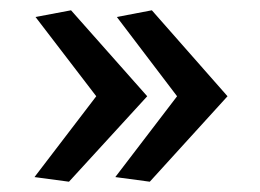

<svg xmlns="http://www.w3.org/2000/svg" viewBox="-20 -520 506 373"><path d="M266 -333 114 -167 47 -176 167 -333 49 -487 118 -500ZM422 -333 271 -167 204 -176 324 -333 207 -487 275 -500Z"/></svg>

Font: Rosario SemiBold
Style: Regular
Weight: 600
Designer: Hector Gatti
Foundry: Omnibus Type
Version: Version 1.101; ttfautohint (v1.8.1.43-b0c9)